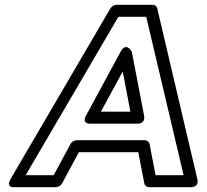

<svg xmlns="http://www.w3.org/2000/svg" viewBox="-20 -756 864 801"><path d="M583 -171H301C291 -171 279 -165 274 -155L204 -25H87L474 -686H590L746 -25H629L604 -155C602 -165 593 -171 583 -171ZM557 -121 582 9C584 19 593 25 603 25H774C815 25 803 -10 803 -10L636 -721C634 -730 626 -736 616 -736H466C457 -736 446 -730 440 -720L24 -9C2 29 41 25 41 25H212C222 25 234 19 239 9L309 -121ZM357 -240H552C552 -240 588 -237 581 -274L530 -540C530 -540 507 -584 483 -540L339 -274C339 -274 318 -240 357 -240ZM401 -290 492 -458 524 -290Z"/></svg>

Font: Asimov
Style: WidOuIt
Weight: 500
Designer: Google
Version: Version 2.000980; 2014